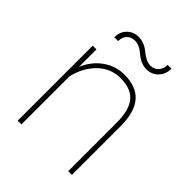

<svg xmlns="http://www.w3.org/2000/svg" viewBox="-205 -841 956 956"><g transform="rotate(45 273.5 -362.5)"><path d="M110.4 -405.3Q136.2 -466.8 186.5 -502.4Q236.8 -538.1 297.9 -538.1Q382.8 -538.1 424.1 -490Q465.3 -441.9 465.8 -344.7V0H439.5V-345.7Q439 -430.7 404.8 -471.4Q370.6 -512.2 296.4 -512.2Q228 -512.2 178 -463.6Q127.9 -415 110.4 -338.4V0H84V-528.3H110.4ZM442.4 -724.6Q442.4 -684.6 417.7 -659.2Q393.1 -633.8 356.4 -633.8Q316.9 -633.8 281.7 -664.3Q246.6 -694.8 216.3 -694.8Q189 -694.8 173.1 -678.2Q157.2 -661.6 157.2 -633.8H130.4Q130.4 -672.9 154.8 -697Q179.2 -721.2 216.3 -721.2Q254.4 -721.2 291.3 -690.9Q328.1 -660.6 356.4 -660.6Q382.8 -660.6 399.2 -678.2Q415.5 -695.8 415.5 -724.6Z"/></g></svg>

Font: RobotoDraft Thin
Style: Regular
Weight: 250
Version: Version 2.001153; 2014